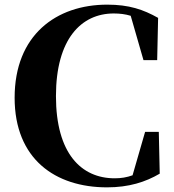

<svg xmlns="http://www.w3.org/2000/svg" viewBox="-20 -787 748 827"><path d="M441 20C535 20 607 -3 668 -39L664 -219H605L551 -32C526 -23 502 -19 474 -19C330 -19 221 -126 221 -373C221 -619 330 -729 470 -729C496 -729 520 -726 543 -719L598 -528H657L661 -710C597 -746 536 -767 442 -767C222 -767 43 -636 43 -366C43 -102 218 20 441 20Z"/></svg>

Font: GenKiMin2 TW H
Style: Regular
Weight: 900
Version: Version 2.100;PS 2.1;hotconv 16.6.51;makeotf.lib2.5.65220 DE